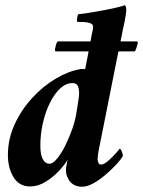

<svg xmlns="http://www.w3.org/2000/svg" viewBox="-20 -700 542 728"><path d="M199 -543H323L324 -547Q326 -561 329.5 -576Q333 -591 333 -599Q333 -608 322 -612Q311 -616 297.5 -616.5Q284 -617 275 -617Q274 -617 273 -617Q271 -620 272.5 -631.5Q274 -643 277 -646Q297 -648 324 -652.5Q351 -657 377.5 -662Q404 -667 424.5 -672Q445 -677 453 -680Q457 -678 458 -672Q459 -666 459 -661Q459 -657 457 -644Q455 -631 452 -615.5Q449 -600 446 -588L437 -543H497Q504 -543 502 -535Q501 -531 498 -520.5Q495 -510 491 -505H429L354 -129Q353 -126 351.5 -113.5Q350 -101 350 -97Q350 -90 353 -83Q356 -76 363 -76Q374 -76 390 -90Q406 -104 419 -118.5Q432 -133 433 -136Q438 -136 442 -125Q446 -114 446 -109Q440 -97 422.5 -78Q405 -59 382 -39Q359 -19 335 -5.5Q311 8 291 8Q259 8 242 -16Q238 -23 234 -32Q230 -41 230 -57Q230 -63 232.5 -75.5Q235 -88 236 -94Q226 -76 203.5 -52Q181 -28 152.5 -10.5Q124 7 94 7Q53 7 31.5 -28Q10 -63 10 -112Q10 -173 35.5 -228.5Q61 -284 102.5 -329Q144 -374 192.5 -402.5Q241 -431 286 -438Q290 -439 297 -438Q301 -438 303 -438L316 -505H192Q189 -505 188.5 -509Q188 -513 189 -516Q190 -520 192 -529Q194 -538 199 -543ZM280 -345Q280 -367 274 -376Q268 -385 255 -385Q230 -385 208 -364.5Q186 -344 169 -309.5Q152 -275 142.5 -233Q133 -191 133 -148Q133 -113 142.5 -96Q152 -79 168 -79Q180 -79 196 -98Q212 -117 227 -147Q242 -177 254 -211Q266 -245 270 -274Q270 -274 272.5 -289Q275 -304 277.5 -321.5Q280 -339 280 -345Z"/></svg>

Font: Amiri
Style: Bold Italic
Weight: 700
Italic angle: 10°
Designer: Khaled Hosny
Version: Version 0.113